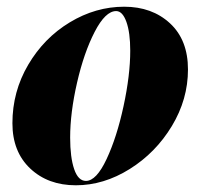

<svg xmlns="http://www.w3.org/2000/svg" viewBox="-20 -540 596 572"><path d="M206 12Q123 12 70 -38Q17 -88 17 -173Q17 -267 64 -347Q111 -427 188 -473.5Q265 -520 350 -520Q433 -520 486.5 -470.5Q540 -421 540 -333Q540 -244 492 -164.5Q444 -85 366.5 -36.5Q289 12 206 12ZM236 -1Q267 -1 297.5 -66Q328 -131 348 -223.5Q368 -316 368 -389Q368 -443 356.5 -475Q345 -507 326 -507Q294 -507 262 -445Q230 -383 209.5 -293.5Q189 -204 189 -130Q189 -71 201 -36Q213 -1 236 -1Z"/></svg>

Font: Nyght Serif Dark Italic
Style: Regular
Weight: 800
Italic angle: -16°
Designer: Maksym Kobuzan
Version: Version 0.400